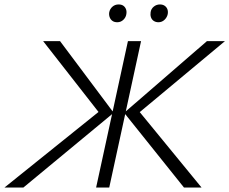

<svg xmlns="http://www.w3.org/2000/svg" viewBox="-41 -843 1031 863"><path d="M-21 0 427 -360 418 -319 153 -658H229L470 -336L64 0ZM391 0 534 -658H593L450 0ZM786 0 517 -336 889 -658H970L563 -319L570 -360L865 0ZM486 -743Q473 -743 464.5 -749Q456 -755 452 -765.5Q448 -776 450 -788Q453 -803 464.5 -813Q476 -823 492 -823Q505 -823 513 -817.5Q521 -812 525 -802.5Q529 -793 527 -780Q525 -765 513.5 -754Q502 -743 486 -743ZM671 -743Q659 -743 650 -749Q641 -755 637.5 -765.5Q634 -776 636 -788Q638 -803 650 -813Q662 -823 678 -823Q690 -823 698.5 -817.5Q707 -812 711 -802.5Q715 -793 713 -780Q710 -765 698.5 -754Q687 -743 671 -743Z"/></svg>

Font: Ysabeau Infant Light
Style: Italic
Weight: 300
Italic angle: -12°
Designer: Christian Thalmann (Catharsis Fonts)
Version: Version 2.001;gftools[0.9.30]; featfreeze: ss01,ss02,lnum